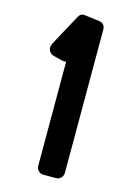

<svg xmlns="http://www.w3.org/2000/svg" viewBox="-117 -828 630 891"><g transform="rotate(15 198.5 -382.5)"><path d="M277 -34Q277 -20 267 -10Q257 0 243 0H183Q169 0 159 -10Q149 -20 149 -34V-535Q145 -533 140 -533Q134 -533 131 -534L88 -545Q75 -548 67.5 -557.5Q60 -567 60 -578Q60 -586 65 -598L147 -749Q157 -768 177 -765L248 -756Q261 -755 269 -746Q277 -737 277 -724Z"/></g></svg>

Font: Yusei Magic
Style: Regular
Weight: 400
Designer: Tanukizamurai
Foundry: Yusei Magic Project
Version: Version 1.200